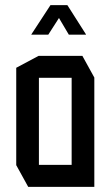

<svg xmlns="http://www.w3.org/2000/svg" viewBox="-20 -725 435 745"><path d="M131 -423.1V-508.3H299.6L346 -424.1V-423.1ZM89.4 0 43 -84.2V-85.2H258V0ZM43 -85.2V-462L130 -508.3H131V-85.2ZM258 0V-423.1H346V0ZM247 -590.6 184.4 -696.4 241.5 -705 313.6 -591.6V-590.6ZM101.7 -590.6V-591.6L175.8 -705H240.8L167.4 -590.6Z"/></svg>

Font: Foldit Thin
Style: Regular
Weight: 100
Designer: Sophia Tai
Foundry: Sophia Tai
Version: Version 1.003